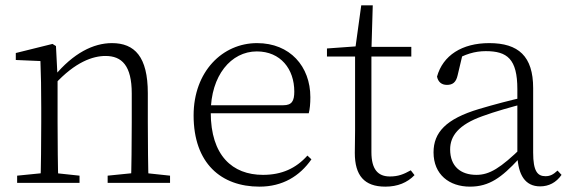

<svg xmlns="http://www.w3.org/2000/svg" viewBox="-20 -683 2130 717"><path d="M44 0H277V-27L174 -38H154L44 -27ZM131 0H198C196 -48 195 -159 195 -226V-393L189 -511L176 -519L39 -485V-459L131 -455C133 -405 134 -350 134 -281V-226C134 -159 133 -48 131 0ZM382 0H615V-27L512 -38H491L382 -27ZM469 0H535C533 -48 532 -157 532 -226V-335C532 -471 483 -522 398 -522C329 -522 254 -485 182 -398H174L184 -368C261 -452 327 -474 374 -474C435 -474 472 -438 472 -334V-226C472 -157 471 -48 469 0Z M949 14C1035 14 1099 -25 1143 -88L1128 -102C1085 -54 1032 -30 962 -30C848 -30 767 -102 767 -263C767 -401 843 -491 939 -491C1028 -491 1079 -425 1079 -341C1079 -306 1070 -290 1038 -290H733V-260H1133C1137 -275 1139 -296 1139 -320C1139 -435 1063 -522 940 -522C811 -522 703 -416 703 -252C703 -73 806 14 949 14Z M1336 -472H1516V-508H1336ZM1419 14C1465 14 1501 -1 1528 -29L1514 -47C1487 -32 1467 -24 1436 -24C1391 -24 1367 -51 1367 -115V-493L1372 -663H1329L1306 -496L1326 -511L1201 -502V-472H1306V-196C1306 -161 1305 -142 1305 -112C1305 -28 1340 14 1419 14Z M1735 14C1807 14 1853 -20 1917 -89H1936L1930 -134C1849 -55 1808 -30 1759 -30C1700 -30 1661 -62 1661 -125C1661 -175 1692 -217 1781 -249C1830 -267 1888 -283 1941 -297V-321C1887 -309 1826 -293 1769 -276C1645 -239 1599 -188 1599 -114C1599 -31 1658 14 1735 14ZM1997 13C2029 13 2057 -1 2077 -30L2062 -46C2046 -31 2034 -25 2017 -25C1987 -25 1971 -44 1971 -113V-354C1971 -473 1916 -522 1807 -522C1705 -522 1634 -476 1612 -397C1616 -377 1629 -366 1649 -366C1670 -366 1683 -375 1689 -402L1708 -482L1672 -454C1715 -481 1754 -492 1794 -492C1874 -492 1912 -463 1912 -350V-102C1915 -30 1941 13 1997 13Z"/></svg>

Font: Source Han Serif TW VF
Style: Regular
Weight: 250
Designer: Ryoko NISHIZUKA 西塚涼子 (kana & ideographs); Frank Grießhammer (Latin, Greek & Cyrillic); Wenlong ZHANG 张文龙 (bopomofo); San
Foundry: Adobe
Version: Version 2.002;hotconv 1.1.0;makeotfexe 2.6.0